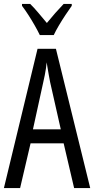

<svg xmlns="http://www.w3.org/2000/svg" viewBox="-20 -964 482 984"><path d="M359.9 0 306.2 -229.5H136.7L83 0H0L172.4 -713.9H266.6L442.4 0ZM291.5 -301.3 236.8 -543.5Q233.4 -561.5 230.2 -578.9Q227.1 -596.2 224.4 -612.5Q221.7 -628.9 219.2 -644.5Q217.8 -628.9 215.3 -612.3Q212.9 -595.7 209.5 -578.9Q206.1 -562 202.1 -544.4L148.9 -301.3ZM184.1 -784.2Q173.3 -806.6 158.4 -832.8Q143.6 -858.9 126.7 -885.3Q109.9 -911.6 92.8 -934.1V-943.8H134.8Q153.3 -925.8 175.8 -899.2Q198.2 -872.6 220.2 -846.2Q245.1 -876.5 262.9 -896.7Q280.8 -917 306.2 -943.8H347.7V-934.1Q333 -913.6 315.7 -887.5Q298.3 -861.3 282.2 -834.2Q266.1 -807.1 255.4 -784.2Z"/></svg>

Font: Open Sans Condensed
Style: Regular
Weight: 400
Width: 3
Designer: Monotype Design Team
Foundry: Monotype Imaging Inc.
Version: Version 3.000